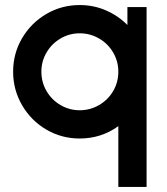

<svg xmlns="http://www.w3.org/2000/svg" viewBox="-20 -541 661 761"><path d="M32 -257Q32 -329 67.5 -389.5Q103 -450 163.5 -485.5Q224 -521 296 -521Q351 -521 399.5 -500Q448 -479 485 -442V-513H561V200H449V-41Q381 8 296 8Q224 8 163.5 -27.5Q103 -63 67.5 -124Q32 -185 32 -257ZM449 -257Q449 -298 428.5 -333Q408 -368 372.5 -388.5Q337 -409 296 -409Q255 -409 220 -388.5Q185 -368 164.5 -333Q144 -298 144 -257Q144 -215 164.5 -180Q185 -145 220 -124.5Q255 -104 296 -104Q337 -104 372.5 -124.5Q408 -145 428.5 -180Q449 -215 449 -257Z"/></svg>

Font: Lineal Medium
Style: Regular
Weight: 600
Designer: Created by Frank Adebiaye with contributions from Anton Moglia & Ariel Martín Pérez
Created by Frank ADEBIAYE with FontF
Foundry: Velvetyne Type Foundry
Version: Version 2.000